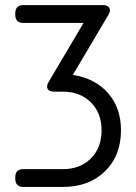

<svg xmlns="http://www.w3.org/2000/svg" viewBox="-20 -734 535 754"><path d="M405.8 -675.8 266.1 -439.9Q353.5 -426.3 404.3 -368.4Q455.1 -310.5 455.1 -222.2Q455.1 -122.6 392.3 -61.3Q329.6 0 227.1 0H71.8Q40 0 40 -32.2V-38.1Q40 -69.8 71.8 -69.8H227.1Q294.9 -69.8 336.9 -111.8Q378.9 -153.8 378.9 -222.2Q378.9 -290 336.9 -332Q294.9 -374 227.1 -374H192.9Q173.3 -374 167.2 -384.8Q161.1 -395.5 170.9 -412.1L308.1 -644H71.8Q40 -644 40 -675.8V-682.1Q40 -713.9 71.8 -713.9H383.8Q403.3 -713.9 409.4 -703.1Q415.5 -692.4 405.8 -675.8Z"/></svg>

Font: Arcon Rounded-
Style: Regular
Weight: 400
Designer: M. Zarth
Foundry: martin zarth - visuelle & digitale kommunikation
Version: Version 1.110;PS 001.110;hotconv 1.0.70;makeotf.lib2.5.58329